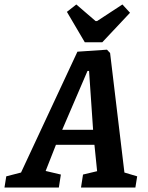

<svg xmlns="http://www.w3.org/2000/svg" viewBox="-65 -838 663 858"><path d="M548 -50 540 0H297L306 -58L369 -73L357 -191H185L139 -74L207 -58L198 0H-45L-37 -50L29 -67L281 -607L413 -616L427 -601L491 -67ZM213 -258H351L333 -521H326ZM234 -785 276 -818 362 -744H369L482 -818L516 -781L392 -649H314Z"/></svg>

Font: Grenze SemiBold
Style: Italic
Weight: 600
Italic angle: -10°
Designer: Renata Polastri
Foundry: Omnibus-Type
Version: Version 1.002; ttfautohint (v1.8)